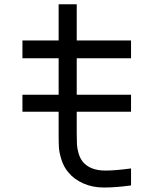

<svg xmlns="http://www.w3.org/2000/svg" viewBox="-20 -853 707 884"><path d="M583.3 0.7Q513.7 10.4 458.3 10.4Q406.2 10.4 363.6 -8.5Q321 -27.3 294.3 -59.9Q273.4 -84.6 263 -117.8Q252.6 -151 251.3 -173.2Q250 -195.3 250 -234.4V-338.5H83.3V-416.7H250V-584.6H83.3V-666.7H250V-833.3H333.3V-666.7H583.3V-584.6H333.3V-416.7H583.3V-338.5H333.3V-240.9Q333.3 -205.1 334.3 -187.5Q335.3 -169.9 341.8 -147.1Q348.3 -124.3 361.3 -108.1Q395.2 -67.7 464.8 -67.7Q511.1 -67.7 583.3 -77.5Z"/></svg>

Font: Monoid
Style: Regular
Weight: 400
Width: 4
Monospace: yes
Designer: Andreas Larsen (@larsenwork)
Version: Version 0.61